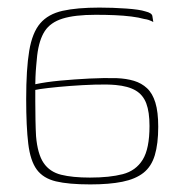

<svg xmlns="http://www.w3.org/2000/svg" viewBox="-20 -482 481 506"><path d="M218 4Q161 4 127.5 -4Q94 -12 77 -35Q60 -58 54.5 -103Q49 -148 49 -221Q49 -300 57 -348Q65 -396 86 -420.5Q107 -445 145 -453.5Q183 -462 242 -462Q277 -462 312.5 -459.5Q348 -457 363 -452Q380 -448 381.5 -440Q383 -432 384 -424Q382 -425 379 -426.5Q376 -428 371.5 -429.5Q367 -431 360 -432Q346 -436 326 -438.5Q306 -441 282.5 -442Q259 -443 232 -443Q177 -443 145 -433Q113 -423 98 -400Q83 -377 78 -336Q77 -326 75.5 -309.5Q74 -293 73.5 -279Q73 -265 73 -260Q101 -266 138.5 -269.5Q176 -273 215.5 -275Q255 -277 288 -276Q313 -275 333 -269Q353 -263 367.5 -249.5Q382 -236 389.5 -211.5Q397 -187 397 -148Q397 -103 388 -73Q379 -43 358 -26.5Q337 -10 302.5 -3Q268 4 218 4ZM217 -14Q269 -14 303.5 -23Q338 -32 356 -61Q374 -90 374 -150Q374 -187 365.5 -209.5Q357 -232 337.5 -243.5Q318 -255 285 -258Q263 -260 230.5 -259Q198 -258 165 -255.5Q132 -253 106.5 -250Q81 -247 73 -245Q73 -238 73 -215Q73 -192 73.5 -166Q74 -140 75 -123Q79 -76 95 -52.5Q111 -29 141 -21.5Q171 -14 217 -14Z"/></svg>

Font: Genos Thin
Style: Regular
Weight: 100
Designer: Robert E. Leuschke
Foundry: Robert E. Leuschke
Version: Version 1.010